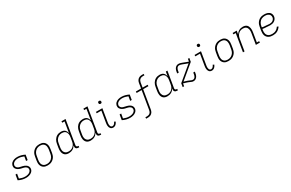

<svg xmlns="http://www.w3.org/2000/svg" viewBox="228 -2536 6895 4552"><g transform="rotate(-30 3675.0 -260.0)"><path d="M256 8Q201 8 150 -6Q99 -20 53 -44L77 -187H120L99 -65Q136 -49 175.5 -39.5Q215 -30 257 -30Q273 -30 289 -32Q305 -34 322 -38Q339 -42 354.5 -49Q370 -56 384 -67Q398 -78 407.5 -93Q417 -108 419 -125Q423 -145 416.5 -163.5Q410 -182 396.5 -195Q383 -208 366 -216Q349 -224 330 -229Q311 -234 292.5 -237.5Q274 -241 255 -246Q236 -251 218.5 -258Q201 -265 185 -274.5Q169 -284 155.5 -297Q142 -310 132.5 -326.5Q123 -343 120 -362.5Q117 -382 120 -402Q124 -422 134.5 -441.5Q145 -461 161 -476Q177 -491 196 -501Q215 -511 235.5 -517Q256 -523 276.5 -525.5Q297 -528 318 -528Q372 -528 423 -514Q474 -500 521 -476L498 -340H455L474 -455Q438 -470 399 -480Q360 -490 318 -490Q303 -490 286.5 -488Q270 -486 254.5 -482Q239 -478 223.5 -470.5Q208 -463 195.5 -452Q183 -441 174 -426.5Q165 -412 162 -396Q158 -372 168 -350.5Q178 -329 196 -315.5Q214 -302 236.5 -295.5Q259 -289 281.5 -284Q304 -279 326.5 -273.5Q349 -268 370 -259Q391 -250 409.5 -237Q428 -224 441 -206Q454 -188 459.5 -165.5Q465 -143 461 -119Q458 -98 446.5 -78Q435 -58 418 -43Q401 -28 381 -18.5Q361 -9 340 -3Q319 3 298 5.5Q277 8 256 8Z M849 8Q819 8 790.5 2Q762 -4 739 -19.5Q716 -35 700 -58Q684 -81 676.5 -108.5Q669 -136 669.5 -166Q670 -196 675 -226L692 -326Q696 -353 705 -379.5Q714 -406 730 -430Q746 -454 768 -473.5Q790 -493 815.5 -505.5Q841 -518 869 -523Q897 -528 924 -528Q954 -528 982.5 -522Q1011 -516 1034.5 -500.5Q1058 -485 1073.5 -462Q1089 -439 1096.5 -411.5Q1104 -384 1103.5 -354Q1103 -324 1098 -294L1082 -194Q1077 -167 1068.5 -140.5Q1060 -114 1044 -90Q1028 -66 1005.5 -46.5Q983 -27 957.5 -14.5Q932 -2 904 3Q876 8 849 8ZM851 -30Q873 -30 895.5 -34.5Q918 -39 939.5 -50Q961 -61 978.5 -77.5Q996 -94 1009 -114Q1022 -134 1029 -156Q1036 -178 1040 -201L1057 -301Q1060 -324 1060.5 -348Q1061 -372 1056.5 -394Q1052 -416 1040 -435Q1028 -454 1010 -466.5Q992 -479 969.5 -484.5Q947 -490 923 -490Q901 -490 878 -485.5Q855 -481 834 -470Q813 -459 795 -442.5Q777 -426 764.5 -406Q752 -386 744.5 -364Q737 -342 734 -319L717 -219Q713 -196 712.5 -172Q712 -148 717 -126Q722 -104 734 -85Q746 -66 764 -53.5Q782 -41 804.5 -35.5Q827 -30 851 -30Z M1427 8Q1399 8 1372 1Q1345 -6 1324.5 -22.5Q1304 -39 1291.5 -62.5Q1279 -86 1273.5 -113Q1268 -140 1269 -168.5Q1270 -197 1275 -226L1292 -326Q1296 -352 1304.5 -378Q1313 -404 1327.5 -427.5Q1342 -451 1362.5 -471Q1383 -491 1408 -504Q1433 -517 1459.5 -522.5Q1486 -528 1512 -528Q1541 -528 1568.5 -521Q1596 -514 1616 -497Q1636 -480 1648 -456Q1660 -432 1666 -405L1714 -697H1651V-735H1763L1655 -81Q1653 -71 1654.5 -61Q1656 -51 1662 -44Q1668 -37 1677.5 -33.5Q1687 -30 1698 -30H1712L1711 8H1691Q1672 8 1655 3Q1638 -2 1626.5 -14.5Q1615 -27 1612 -45Q1609 -63 1612 -81L1615 -98Q1601 -74 1580.5 -52.5Q1560 -31 1534.5 -17.5Q1509 -4 1481.5 2Q1454 8 1427 8ZM1447 -30Q1469 -30 1491 -34.5Q1513 -39 1533.5 -49.5Q1554 -60 1571.5 -76.5Q1589 -93 1601.5 -112.5Q1614 -132 1621 -153.5Q1628 -175 1631 -197L1648 -297Q1652 -320 1653 -344Q1654 -368 1649.5 -390Q1645 -412 1634 -431.5Q1623 -451 1606 -464.5Q1589 -478 1566.5 -484Q1544 -490 1520 -490Q1498 -490 1475.5 -485.5Q1453 -481 1432.5 -470Q1412 -459 1394 -442Q1376 -425 1363.5 -405Q1351 -385 1344 -363Q1337 -341 1334 -319L1317 -219Q1313 -196 1312 -172.5Q1311 -149 1316 -127Q1321 -105 1332.5 -86Q1344 -67 1361.5 -54Q1379 -41 1401 -35.5Q1423 -30 1447 -30Z M2027 8Q1999 8 1972 1Q1945 -6 1924.5 -22.5Q1904 -39 1891.5 -62.5Q1879 -86 1873.5 -113Q1868 -140 1869 -168.5Q1870 -197 1875 -226L1892 -326Q1896 -352 1904.5 -378Q1913 -404 1927.5 -427.5Q1942 -451 1962.5 -471Q1983 -491 2008 -504Q2033 -517 2059.5 -522.5Q2086 -528 2112 -528Q2141 -528 2168.5 -521Q2196 -514 2216 -497Q2236 -480 2248 -456Q2260 -432 2266 -405L2314 -697H2251V-735H2363L2255 -81Q2253 -71 2254.5 -61Q2256 -51 2262 -44Q2268 -37 2277.5 -33.5Q2287 -30 2298 -30H2312L2311 8H2291Q2272 8 2255 3Q2238 -2 2226.5 -14.5Q2215 -27 2212 -45Q2209 -63 2212 -81L2215 -98Q2201 -74 2180.5 -52.5Q2160 -31 2134.5 -17.5Q2109 -4 2081.5 2Q2054 8 2027 8ZM2047 -30Q2069 -30 2091 -34.5Q2113 -39 2133.5 -49.5Q2154 -60 2171.5 -76.5Q2189 -93 2201.5 -112.5Q2214 -132 2221 -153.5Q2228 -175 2231 -197L2248 -297Q2252 -320 2253 -344Q2254 -368 2249.5 -390Q2245 -412 2234 -431.5Q2223 -451 2206 -464.5Q2189 -478 2166.5 -484Q2144 -490 2120 -490Q2098 -490 2075.5 -485.5Q2053 -481 2032.5 -470Q2012 -459 1994 -442Q1976 -425 1963.5 -405Q1951 -385 1944 -363Q1937 -341 1934 -319L1917 -219Q1913 -196 1912 -172.5Q1911 -149 1916 -127Q1921 -105 1932.5 -86Q1944 -67 1961.5 -54Q1979 -41 2001 -35.5Q2023 -30 2047 -30Z M2644 8Q2622 8 2603 0.5Q2584 -7 2571.5 -22Q2559 -37 2552 -56Q2545 -75 2543 -95.5Q2541 -116 2542.5 -137.5Q2544 -159 2548 -181L2598 -482H2471V-520H2647L2590 -174Q2587 -159 2585.5 -144Q2584 -129 2584.5 -114Q2585 -99 2587.5 -84.5Q2590 -70 2597 -57.5Q2604 -45 2616.5 -37.5Q2629 -30 2644 -30Q2658 -30 2672 -36.5Q2686 -43 2696 -54Q2706 -65 2714 -78Q2722 -91 2727 -105L2762 -88Q2754 -69 2743.5 -52Q2733 -35 2717.5 -21Q2702 -7 2682.5 0.5Q2663 8 2644 8ZM2665 -631Q2655 -631 2646.5 -634Q2638 -637 2632.5 -644Q2627 -651 2626 -660.5Q2625 -670 2626 -680Q2627 -686 2630 -692Q2633 -698 2639 -702Q2645 -706 2651.5 -707.5Q2658 -709 2664 -709Q2674 -709 2682.5 -706Q2691 -703 2696.5 -696Q2702 -689 2703.5 -679.5Q2705 -670 2703 -660Q2702 -654 2699 -648Q2696 -642 2690.5 -638Q2685 -634 2678 -632.5Q2671 -631 2665 -631Z M3106 8Q3051 8 3000 -6Q2949 -20 2903 -44L2927 -187H2970L2949 -65Q2986 -49 3025.5 -39.5Q3065 -30 3107 -30Q3123 -30 3139 -32Q3155 -34 3172 -38Q3189 -42 3204.5 -49Q3220 -56 3234 -67Q3248 -78 3257.5 -93Q3267 -108 3269 -125Q3273 -145 3266.5 -163.5Q3260 -182 3246.5 -195Q3233 -208 3216 -216Q3199 -224 3180 -229Q3161 -234 3142.5 -237.5Q3124 -241 3105 -246Q3086 -251 3068.5 -258Q3051 -265 3035 -274.5Q3019 -284 3005.5 -297Q2992 -310 2982.5 -326.5Q2973 -343 2970 -362.5Q2967 -382 2970 -402Q2974 -422 2984.5 -441.5Q2995 -461 3011 -476Q3027 -491 3046 -501Q3065 -511 3085.5 -517Q3106 -523 3126.5 -525.5Q3147 -528 3168 -528Q3222 -528 3273 -514Q3324 -500 3371 -476L3348 -340H3305L3324 -455Q3288 -470 3249 -480Q3210 -490 3168 -490Q3153 -490 3136.5 -488Q3120 -486 3104.5 -482Q3089 -478 3073.5 -470.5Q3058 -463 3045.5 -452Q3033 -441 3024 -426.5Q3015 -412 3012 -396Q3008 -372 3018 -350.5Q3028 -329 3046 -315.5Q3064 -302 3086.5 -295.5Q3109 -289 3131.5 -284Q3154 -279 3176.5 -273.5Q3199 -268 3220 -259Q3241 -250 3259.5 -237Q3278 -224 3291 -206Q3304 -188 3309.5 -165.5Q3315 -143 3311 -119Q3308 -98 3296.5 -78Q3285 -58 3268 -43Q3251 -28 3231 -18.5Q3211 -9 3190 -3Q3169 3 3148 5.5Q3127 8 3106 8Z M3422 215V177H3470Q3490 177 3511 170.5Q3532 164 3548.5 149Q3565 134 3573.5 114.5Q3582 95 3585 75L3668 -426H3531L3532 -465H3675L3697 -601Q3700 -619 3706 -637Q3712 -655 3722.5 -671Q3733 -687 3748 -700Q3763 -713 3780.5 -721Q3798 -729 3816 -732Q3834 -735 3852 -735H3901V-697H3853Q3833 -697 3812.5 -690.5Q3792 -684 3775.5 -669Q3759 -654 3750.5 -634.5Q3742 -615 3738 -595L3717 -465H3854L3853 -426H3710L3626 81Q3623 99 3617 117Q3611 135 3600.5 151Q3590 167 3575.5 180Q3561 193 3543 201Q3525 209 3507 212Q3489 215 3471 215Z M4127 8Q4099 8 4072 1Q4045 -6 4024.5 -22.5Q4004 -39 3991.5 -62.5Q3979 -86 3973.5 -113Q3968 -140 3969 -168.5Q3970 -197 3975 -226L3992 -326Q3996 -352 4004.5 -378Q4013 -404 4027.5 -427.5Q4042 -451 4062.5 -471Q4083 -491 4108 -504Q4133 -517 4159.5 -522.5Q4186 -528 4212 -528Q4241 -528 4268.5 -521Q4296 -514 4316 -497Q4336 -480 4348 -456Q4360 -432 4366 -405L4385 -520H4428L4355 -81Q4353 -71 4354.5 -61Q4356 -51 4362 -44Q4368 -37 4377.5 -33.5Q4387 -30 4398 -30H4412L4411 8H4391Q4372 8 4355 3Q4338 -2 4326.5 -14.5Q4315 -27 4312 -45Q4309 -63 4312 -81L4315 -98Q4301 -74 4280.5 -52.5Q4260 -31 4234.5 -17.5Q4209 -4 4181.5 2Q4154 8 4127 8ZM4147 -30Q4169 -30 4191 -34.5Q4213 -39 4233.5 -49.5Q4254 -60 4271.5 -76.5Q4289 -93 4301.5 -112.5Q4314 -132 4321 -153.5Q4328 -175 4331 -197L4348 -297Q4352 -320 4353 -344Q4354 -368 4349.5 -390Q4345 -412 4334 -431.5Q4323 -451 4306 -464.5Q4289 -478 4266.5 -484Q4244 -490 4220 -490Q4198 -490 4175.5 -485.5Q4153 -481 4132.5 -470Q4112 -459 4094 -442Q4076 -425 4063.5 -405Q4051 -385 4044 -363Q4037 -341 4034 -319L4017 -219Q4013 -196 4012 -172.5Q4011 -149 4016 -127Q4021 -105 4032.5 -86Q4044 -67 4061.5 -54Q4079 -41 4101 -35.5Q4123 -30 4147 -30Z M4841 8Q4816 8 4794.5 -1Q4773 -10 4752.5 -19.5Q4732 -29 4710 -37Q4688 -45 4665 -52L4597 -72L4585 0H4546L4562 -97L4949 -419L4912 -432Q4890 -440 4867 -449Q4844 -458 4821.5 -467Q4799 -476 4775.5 -483Q4752 -490 4726 -490Q4710 -490 4694.5 -480.5Q4679 -471 4669 -456.5Q4659 -442 4654 -426Q4649 -410 4646 -394L4638 -345H4595L4603 -394Q4606 -410 4610.5 -426Q4615 -442 4623 -457.5Q4631 -473 4642 -486.5Q4653 -500 4668 -510Q4683 -520 4699.5 -524Q4716 -528 4732 -528Q4759 -528 4784 -520.5Q4809 -513 4832.5 -504Q4856 -495 4879.5 -486Q4903 -477 4926 -468L4977 -450L4989 -520H5028L5012 -423L4628 -103L4677 -88Q4699 -82 4720.5 -74Q4742 -66 4762 -57Q4782 -48 4803 -39Q4824 -30 4848 -30Q4864 -30 4879.5 -39.5Q4895 -49 4905 -63.5Q4915 -78 4920 -94Q4925 -110 4928 -126L4936 -175H4979L4971 -126Q4968 -110 4963.5 -94Q4959 -78 4950.5 -62.5Q4942 -47 4931 -33.5Q4920 -20 4905.5 -10Q4891 0 4874 4Q4857 8 4841 8Z M5344 8Q5322 8 5303 0.5Q5284 -7 5271.5 -22Q5259 -37 5252 -56Q5245 -75 5243 -95.5Q5241 -116 5242.5 -137.5Q5244 -159 5248 -181L5298 -482H5171V-520H5347L5290 -174Q5287 -159 5285.5 -144Q5284 -129 5284.5 -114Q5285 -99 5287.5 -84.5Q5290 -70 5297 -57.5Q5304 -45 5316.5 -37.5Q5329 -30 5344 -30Q5358 -30 5372 -36.5Q5386 -43 5396 -54Q5406 -65 5414 -78Q5422 -91 5427 -105L5462 -88Q5454 -69 5443.5 -52Q5433 -35 5417.5 -21Q5402 -7 5382.5 0.5Q5363 8 5344 8ZM5365 -631Q5355 -631 5346.5 -634Q5338 -637 5332.5 -644Q5327 -651 5326 -660.5Q5325 -670 5326 -680Q5327 -686 5330 -692Q5333 -698 5339 -702Q5345 -706 5351.5 -707.5Q5358 -709 5364 -709Q5374 -709 5382.5 -706Q5391 -703 5396.5 -696Q5402 -689 5403.5 -679.5Q5405 -670 5403 -660Q5402 -654 5399 -648Q5396 -642 5390.5 -638Q5385 -634 5378 -632.5Q5371 -631 5365 -631Z M5799 8Q5769 8 5740.5 2Q5712 -4 5689 -19.5Q5666 -35 5650 -58Q5634 -81 5626.5 -108.5Q5619 -136 5619.5 -166Q5620 -196 5625 -226L5642 -326Q5646 -353 5655 -379.5Q5664 -406 5680 -430Q5696 -454 5718 -473.5Q5740 -493 5765.5 -505.5Q5791 -518 5819 -523Q5847 -528 5874 -528Q5904 -528 5932.5 -522Q5961 -516 5984.5 -500.5Q6008 -485 6023.5 -462Q6039 -439 6046.5 -411.5Q6054 -384 6053.5 -354Q6053 -324 6048 -294L6032 -194Q6027 -167 6018.5 -140.5Q6010 -114 5994 -90Q5978 -66 5955.5 -46.5Q5933 -27 5907.5 -14.5Q5882 -2 5854 3Q5826 8 5799 8ZM5801 -30Q5823 -30 5845.5 -34.5Q5868 -39 5889.5 -50Q5911 -61 5928.5 -77.5Q5946 -94 5959 -114Q5972 -134 5979 -156Q5986 -178 5990 -201L6007 -301Q6010 -324 6010.5 -348Q6011 -372 6006.5 -394Q6002 -416 5990 -435Q5978 -454 5960 -466.5Q5942 -479 5919.5 -484.5Q5897 -490 5873 -490Q5851 -490 5828 -485.5Q5805 -481 5784 -470Q5763 -459 5745 -442.5Q5727 -426 5714.5 -406Q5702 -386 5694.5 -364Q5687 -342 5684 -319L5667 -219Q5663 -196 5662.5 -172Q5662 -148 5667 -126Q5672 -104 5684 -85Q5696 -66 5714 -53.5Q5732 -41 5754.5 -35.5Q5777 -30 5801 -30Z M6196 0 6276 -482H6214L6213 -520H6325L6309 -422Q6323 -447 6343 -468Q6363 -489 6387.5 -502.5Q6412 -516 6439 -522Q6466 -528 6492 -528Q6520 -528 6547 -521Q6574 -514 6594 -497Q6614 -480 6625.5 -456Q6637 -432 6642 -405.5Q6647 -379 6646 -351Q6645 -323 6640 -294L6598 -38H6660L6661 0H6549L6599 -301Q6602 -324 6603 -347Q6604 -370 6599.5 -392Q6595 -414 6585 -433Q6575 -452 6557.5 -465.5Q6540 -479 6518 -484.5Q6496 -490 6473 -490Q6452 -490 6429.5 -485.5Q6407 -481 6387 -470Q6367 -459 6350 -442.5Q6333 -426 6321.5 -406.5Q6310 -387 6303 -366Q6296 -345 6292 -323L6239 0Z M7017 8Q6986 8 6956 2.5Q6926 -3 6900.5 -17.5Q6875 -32 6856.5 -54.5Q6838 -77 6829.5 -105Q6821 -133 6820.5 -164Q6820 -195 6825 -226L6842 -326Q6846 -353 6855.5 -380Q6865 -407 6881 -431Q6897 -455 6919.5 -475Q6942 -495 6968.5 -507Q6995 -519 7022.5 -523.5Q7050 -528 7077 -528Q7102 -528 7126.5 -524.5Q7151 -521 7173 -512.5Q7195 -504 7213.5 -489.5Q7232 -475 7243.5 -454.5Q7255 -434 7259.5 -410Q7264 -386 7259 -361Q7255 -332 7237.5 -306Q7220 -280 7194 -263Q7168 -246 7139 -239Q7110 -232 7082 -232Q7055 -232 7029 -235Q7003 -238 6976 -239Q6949 -240 6923 -242Q6897 -244 6872 -250L6867 -219Q6863 -195 6863 -170Q6863 -145 6869.5 -122.5Q6876 -100 6890.5 -81.5Q6905 -63 6924.5 -51.5Q6944 -40 6968.5 -35Q6993 -30 7017 -30Q7043 -30 7068 -35Q7093 -40 7117 -52.5Q7141 -65 7161.5 -84Q7182 -103 7197 -126L7232 -108Q7215 -81 7190.5 -57.5Q7166 -34 7137.5 -19Q7109 -4 7078 2Q7047 8 7017 8ZM7084 -268Q7106 -268 7128 -273.5Q7150 -279 7169 -292Q7188 -305 7201 -325Q7214 -345 7217 -366Q7220 -385 7216.5 -403Q7213 -421 7204 -436Q7195 -451 7181 -461.5Q7167 -472 7150 -478.5Q7133 -485 7115 -487.5Q7097 -490 7078 -490Q7055 -490 7032 -486Q7009 -482 6987 -471.5Q6965 -461 6947 -444.5Q6929 -428 6916 -407.5Q6903 -387 6895 -364.5Q6887 -342 6884 -319L6879 -289Q6903 -282 6929 -280Q6955 -278 6981 -277Q7007 -276 7032.5 -272Q7058 -268 7084 -268Z"/></g></svg>

Font: Iosevka Etoile Extralight
Style: Italic
Weight: 200
Italic angle: -9°
Designer: Belleve Invis
Foundry: Belleve Invis
Version: Version 22.1.2; ttfautohint (v1.8.4)